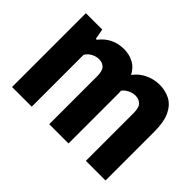

<svg xmlns="http://www.w3.org/2000/svg" viewBox="-110 -781 1006 1006"><g transform="rotate(45 393.5 -278.0)"><path d="M48.8 0V-547H170.1L180.8 -488.9H187.6Q214 -522.8 247.7 -539.2Q281.5 -555.7 324 -555.7Q363.5 -555.7 396.1 -538Q428.7 -520.3 448 -479.7Q467.2 -439.1 467.2 -370.3V0H324.4V-354.1Q324.4 -395.3 308.7 -410.6Q292.9 -425.8 268.1 -425.8Q256.2 -425.8 242.5 -421.6Q228.8 -417.3 216 -408.1Q203.3 -398.9 194.5 -384.1V0ZM595.9 0V-354.1Q595.9 -395.3 579.2 -410.6Q562.4 -425.8 537.6 -425.8Q525.7 -425.8 511.3 -421.4Q496.9 -417 483.2 -407Q469.5 -397.1 459.9 -380.5L434 -470.3Q462.1 -514.2 502.9 -534.9Q543.7 -555.7 586.9 -555.7Q630.2 -555.7 665.3 -537.5Q700.5 -519.2 721 -476.7Q741.5 -434.2 741.5 -361.8V0Z"/></g></svg>

Font: Encode Sans Condensed Thin
Style: Regular
Weight: 100
Width: 3
Designer: Multiple Designers
Foundry: Impallari Type
Version: Version 3.002